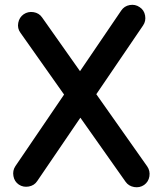

<svg xmlns="http://www.w3.org/2000/svg" viewBox="-20 -729 678 806"><path d="M59.1 45.9Q40.5 33.2 36.4 10.3Q32.2 -12.7 44.4 -31.2L249 -332L65.9 -591.3Q52.2 -609.9 56.6 -633.1Q61 -656.2 79.1 -668.9Q97.7 -681.6 120.8 -678Q144 -674.3 156.7 -655.8L315.9 -430.2L488.8 -684.6Q501.5 -703.6 524.4 -707.8Q547.4 -711.9 565.9 -699.2Q585 -687 589.1 -663.8Q593.3 -640.6 580.6 -622.1L384.3 -333.5L598.1 -30.3Q610.8 -11.7 607.2 11.2Q603.5 34.2 585 47.4Q566.4 60.1 543.2 56.2Q520 52.2 507.3 34.2L317.4 -234.9L136.2 31.2Q124 49.8 100.8 54Q77.6 58.1 59.1 45.9Z"/></svg>

Font: Mikhak-FD SemiBold
Style: Regular
Weight: 600
Designer: Amin Abedi
Version: Version 3.2